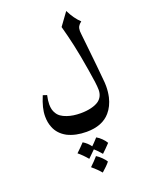

<svg xmlns="http://www.w3.org/2000/svg" viewBox="-192 -700 948 1250"><g transform="rotate(-20 282.5 -75.0)"><path d="M470 -456Q470 -450 472 -432L480 -358Q499 -182 505 -110Q508 -85 508 -62Q508 -24 500 13Q486 72 452 111Q397 175 288 175Q212 175 156 147Q101 117 81 65Q67 31 67 -11Q67 -42 75 -74Q83 -106 100 -147L127 -138Q119 -102 119 -76Q119 -37 135 -13Q152 18 200 34Q240 48 293 48Q333 48 366 40Q399 32 420 17Q454 -9 454 -56Q454 -94 436 -199Q418 -309 402 -381Q386 -453 367 -522L431 -610Q461 -549 500 -513Q484 -501 477 -488.5Q470 -476 470 -456ZM338 346Q316 319 292 298Q285 306 243 346Q213 310 183 286Q214 257 239 230Q269 248 289 276Q306 260 333 230Q351 240 368 257Q385 274 394 290Q365 321 338 346ZM295 460Q270 430 235 401Q249 388 264 372.5Q279 357 290 344Q308 355 325 372Q342 389 351 404Q332 428 295 460Z"/></g></svg>

Font: Mirza Medium
Style: Regular
Weight: 500
Designer: Arabic design by Kourosh Beigpour, Latin design by Eduardo Tunni, engineering by Lasse Fister
Version: Version 1.0010g